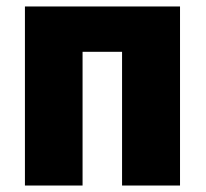

<svg xmlns="http://www.w3.org/2000/svg" viewBox="-20 -573 635 593"><path d="M57 -553V0H235V-413H357V0H536V-553Z"/></svg>

Font: Noto Sans UI SemiCondensed Black
Style: Regular
Weight: 900
Width: 4
Designer: Monotype Design Team
Foundry: Monotype Imaging Inc.
Version: 1.001